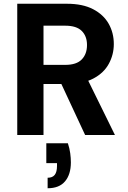

<svg xmlns="http://www.w3.org/2000/svg" viewBox="-20 -720 680 1024"><path d="M72 0V-700H337Q421 -700 476.5 -671Q532 -642 559.5 -593.5Q587 -545 587 -485Q587 -429 560.5 -380Q534 -331 478.5 -301.5Q423 -272 335 -272H212V0ZM434 0 291 -307H442L593 0ZM212 -374H328Q388 -374 416 -403Q444 -432 444 -480Q444 -527 416 -555Q388 -583 328 -583H212ZM234 284V228Q260 228 272 212.5Q284 197 284 165V150H227V44H342Q351 71 354.5 97Q358 123 358 146Q358 210 327 247Q296 284 234 284Z"/></svg>

Font: DM Sans 11pt ExtraBold
Style: Regular
Weight: 800
Version: Version 4.004;gftools[0.9.30]